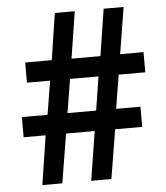

<svg xmlns="http://www.w3.org/2000/svg" viewBox="-53 -787 722 834"><g transform="rotate(-5 308.5 -370.0)"><path d="M258 -449 234 -302H359L382 -449ZM430 -740H517L484 -537H586V-449H470L446 -302H552V-214H434L399 0H311L345 -214H220L185 0H98L131 -214H35V-302H147L171 -449H70V-537H186L217 -740H304L272 -536H398Z"/></g></svg>

Font: Mukta Vaani ExtraBold
Style: Regular
Weight: 800
Designer: Noopur Datye, Girish Dalvi, Yashodeep Gholap, Pallavi Karambelkar
Foundry: Ek Type
Version: Version 2.538;PS 1.000;hotconv 16.6.51;makeotf.lib2.5.65220;